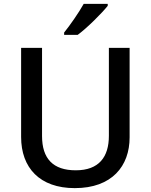

<svg xmlns="http://www.w3.org/2000/svg" viewBox="-20 -961 778 991"><path d="M536 -931V-941H412C387 -896 341 -830 311 -793V-781H381C430 -817 507 -894 536 -931ZM649 -252V-714H542V-260C542 -151 491 -82 371 -82C254 -82 197 -142 197 -259V-714H89V-254C89 -95 185 10 366 10C558 10 649 -104 649 -252Z"/></svg>

Font: Noto Sans Arabic UI Md
Style: Regular
Weight: 500
Designer: Monotype Design Team, Nadine Chahine and Nizar Qandah
Foundry: Monotype Imaging Inc.
Version: Version 2.010